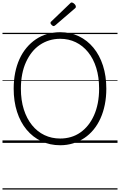

<svg xmlns="http://www.w3.org/2000/svg" viewBox="-20 -1149 965 1544"><path d="M464 19Q381 19 312.5 -13.5Q244 -46 194 -106Q144 -166 117 -250Q90 -334 90 -436Q90 -504 102 -564Q114 -624 137 -674.5Q160 -725 193.5 -765Q227 -805 268.5 -833Q310 -861 359.5 -875.5Q409 -890 464 -890Q546 -890 614 -857.5Q682 -825 731.5 -765Q781 -705 808 -621.5Q835 -538 835 -436Q835 -368 823 -308Q811 -248 788 -197Q765 -146 732 -106Q699 -66 657.5 -38.5Q616 -11 567.5 4Q519 19 464 19ZM464 -35Q509 -35 550 -47Q591 -59 626 -83.5Q661 -108 688.5 -142.5Q716 -177 736 -221.5Q756 -266 766.5 -320Q777 -374 777 -436Q777 -529 754 -603Q731 -677 688.5 -729.5Q646 -782 589 -809.5Q532 -837 464 -837Q418 -837 377 -824.5Q336 -812 300.5 -788Q265 -764 237.5 -729.5Q210 -695 189.5 -650.5Q169 -606 158.5 -552Q148 -498 148 -436Q148 -343 171.5 -269Q195 -195 237.5 -142.5Q280 -90 337.5 -62.5Q395 -35 464 -35ZM411 -939Q405 -939 395.5 -948Q386 -957 386 -964Q386 -966 387 -969.5Q388 -973 392 -976L542 -1120Q546 -1124 549 -1126.5Q552 -1129 556 -1129Q563 -1129 571 -1123.5Q579 -1118 584.5 -1110.5Q590 -1103 590 -1096Q590 -1092 589 -1089Q588 -1086 582 -1081L425 -946Q420 -943 417.5 -941Q415 -939 411 -939ZM0 365H925V375H0ZM0 -20H925V0H0ZM0 -505H925V-500H0ZM0 -885H925V-875H0Z"/></svg>

Font: Playwrite AT Guides
Style: Regular
Weight: 400
Designer: Veronika Burian, José Scaglione
Foundry: TypeTogether
Version: Version 1.003